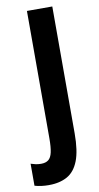

<svg xmlns="http://www.w3.org/2000/svg" viewBox="-157 -758 522 1014"><g transform="rotate(-10 104.0 -251.0)"><path d="M20 212Q-1 212 -20 209.5Q-39 207 -56 202V84Q-44 88 -30.5 91Q-17 94 -1 94Q24 94 38.5 82.5Q53 71 59 43.5Q65 16 65 -31V-714H201V-33Q201 60 180 113.5Q159 167 118.5 189.5Q78 212 20 212Z"/></g></svg>

Font: Noto Sans Khmer ExtraCondensed
Style: Bold
Weight: 700
Width: 2
Designer: Danh Hong and the Monotype Design Team
Foundry: Monotype Imaging Inc.
Version: Version 2.004